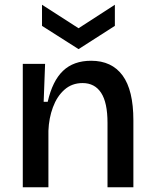

<svg xmlns="http://www.w3.org/2000/svg" viewBox="-20 -789 650 809"><path d="M76 0V-520H170L164 -360H181Q201 -448 245.5 -490.5Q290 -533 364 -533Q451 -533 496.5 -471Q542 -409 542 -282V0H433V-271Q433 -357 406 -398Q379 -439 328 -439Q283 -439 251.5 -411Q220 -383 203 -337Q186 -291 184 -238V0ZM157 -769 311 -670 464 -769V-680L311 -582L157 -680Z"/></svg>

Font: Bricolage Grotesque 12pt Medium
Style: Regular
Weight: 500
Designer: Mathieu Triay
Foundry: Atelier Triay
Version: Version 1.001; ttfautohint (v1.8.4.7-5d5b);gftools[0.9.33.de